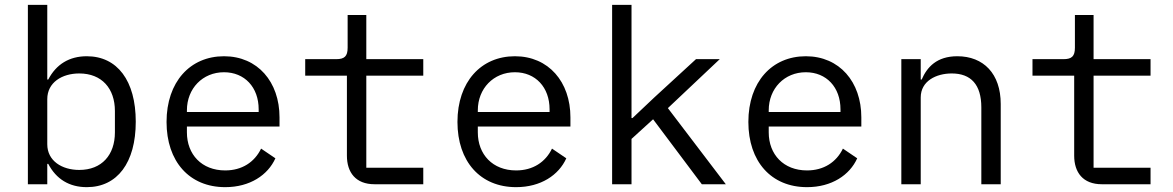

<svg xmlns="http://www.w3.org/2000/svg" viewBox="-20 -760 4840 792"><path d="M95 0H175V-84H179C212 -21 266 12 338 12C464 12 540 -89 540 -258C540 -427 464 -528 338 -528C266 -528 212 -495 179 -432H175V-740H95ZM307 -59C236 -59 175 -96 175 -165V-351C175 -420 236 -457 307 -457C400 -457 454 -395 454 -302V-214C454 -121 400 -59 307 -59Z M909 12C1011 12 1085 -38 1116 -107L1057 -147C1030 -91 978 -57 909 -57C812 -57 751 -123 751 -214V-238H1133V-276C1133 -422 1043 -528 904 -528C764 -528 667 -422 667 -257C667 -94 761 12 909 12ZM904 -462C989 -462 1047 -400 1047 -309V-298H751V-305C751 -395 816 -462 904 -462Z M1726 0V-68H1491V-448H1726V-516H1491V-698H1414V-563C1414 -528 1401 -516 1367 -516H1239V-448H1411V-118C1411 -49 1447 0 1525 0Z M2109 12C2211 12 2285 -38 2316 -107L2257 -147C2230 -91 2178 -57 2109 -57C2012 -57 1951 -123 1951 -214V-238H2333V-276C2333 -422 2243 -528 2104 -528C1964 -528 1867 -422 1867 -257C1867 -94 1961 12 2109 12ZM2104 -462C2189 -462 2247 -400 2247 -309V-298H1951V-305C1951 -395 2016 -462 2104 -462Z M2505 0H2585V-187L2674 -268L2875 0H2974L2735 -314L2949 -516H2851L2679 -358L2589 -273H2585V-740H2505Z M3309 12C3411 12 3485 -38 3516 -107L3457 -147C3430 -91 3378 -57 3309 -57C3212 -57 3151 -123 3151 -214V-238H3533V-276C3533 -422 3443 -528 3304 -528C3164 -528 3067 -422 3067 -257C3067 -94 3161 12 3309 12ZM3304 -462C3389 -462 3447 -400 3447 -309V-298H3151V-305C3151 -395 3216 -462 3304 -462Z M3778 0V-358C3778 -426 3842 -457 3906 -457C3985 -457 4028 -411 4028 -317V0H4108V-331C4108 -456 4037 -528 3929 -528C3844 -528 3804 -483 3782 -432H3778V-516H3698V0Z M4726 0V-68H4491V-448H4726V-516H4491V-698H4414V-563C4414 -528 4401 -516 4367 -516H4239V-448H4411V-118C4411 -49 4447 0 4525 0Z"/></svg>

Font: IBM Plex Mono
Style: Regular
Weight: 400
Monospace: yes
Designer: Mike Abbink, Paul van der Laan, Pieter van Rosmalen
Foundry: Bold Monday
Version: Version 2.004